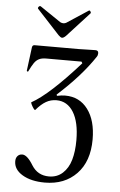

<svg xmlns="http://www.w3.org/2000/svg" viewBox="-59 -900 599 955"><g transform="rotate(5 240.5 -422.5)"><path d="M224.1 -711.9Q217.3 -711.9 206.1 -723.1L94.2 -844.2Q89.4 -848.6 95 -855.2Q100.6 -861.8 106 -857.9L209 -788.1Q216.8 -784.2 224.1 -784.2Q232.4 -784.2 238.8 -788.1L345.2 -857.9Q349.6 -860.8 353.8 -854.5Q357.9 -848.1 355 -845.2L243.2 -723.1Q231.9 -711.9 224.1 -711.9ZM201.2 13.2Q132.8 13.2 89.4 -12.7Q45.9 -38.6 45.9 -80.1Q45.9 -96.7 54.9 -106.4Q64 -116.2 78.1 -116.2Q103 -116.2 132.8 -66.9Q162.6 -19 219.2 -19Q259.8 -19 287.6 -44.4Q315.4 -69.8 327.6 -111.8Q339.8 -153.8 339.8 -210Q339.8 -300.3 309.1 -350.1Q278.3 -399.9 224.1 -399.9Q195.8 -399.9 172.1 -386.2Q148.4 -372.6 123 -342.8Q120.6 -339.8 114.3 -348.6Q107.9 -357.4 103 -367.7Q98.1 -377.9 100.1 -378.9Q187 -426.8 335.9 -594.2L331.1 -602.1H154.8Q132.8 -602.1 119.1 -595.2Q105.5 -588.4 95.7 -574.5Q85.9 -560.5 70.8 -529.8Q69.8 -528.8 66.9 -530Q64 -531.2 64 -533.2L79.1 -650.9Q80.6 -663.1 91.8 -663.1H312Q325.2 -663.1 353 -664.1Q380.9 -665 395 -665Q410.2 -665 410.2 -650.9Q410.2 -640.6 404.8 -632.8Q337.9 -532.2 222.2 -428.2L224.1 -421.9Q247.6 -426.8 265.1 -426.8Q336.9 -426.8 378.4 -371.3Q419.9 -315.9 419.9 -221.2Q419.9 -111.3 359.9 -49.1Q299.8 13.2 201.2 13.2Z"/></g></svg>

Font: Junicode SmCond Light
Style: Regular
Weight: 300
Width: 4
Designer: Peter S. Baker
Version: Version 2.206